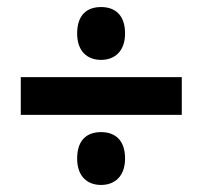

<svg xmlns="http://www.w3.org/2000/svg" viewBox="-20 -625 576 545"><path d="M267 -455C305 -455 335 -479 335 -530C335 -583 306 -605 267 -605C227 -605 199 -583 199 -530C199 -479 228 -455 267 -455ZM39 -299H496V-406H39ZM267 -100C305 -100 335 -124 335 -175C335 -228 306 -250 267 -250C227 -250 199 -228 199 -175C199 -124 228 -100 267 -100Z"/></svg>

Font: Noto Sans Arabic UI SmCn
Style: Bold
Weight: 700
Width: 4
Designer: Monotype Design Team, Nadine Chahine and Nizar Qandah
Foundry: Monotype Imaging Inc.
Version: Version 2.010